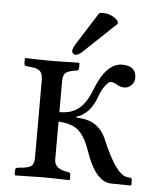

<svg xmlns="http://www.w3.org/2000/svg" viewBox="-48 -662 573 706"><g transform="rotate(5 238.5 -309.5)"><path d="M290 -619.1Q295.9 -621.1 304.2 -621.1Q335 -621.1 358.9 -598.1L361.8 -586.9L247.1 -478Q228 -459 216.8 -459Q211.9 -459 207.5 -462.9Q203.1 -466.8 203.1 -472.2Q203.1 -481.9 214.4 -500ZM32.2 0V-19Q32.2 -24.9 40 -26.9L59.1 -28.8Q85 -31.7 93 -40.3Q101.1 -48.8 101.1 -70.8V-356Q101.1 -377.9 91.6 -387.9Q82 -397.9 59.1 -399.9L40 -401.9Q32.2 -403.8 32.2 -410.2V-429.2L34.2 -431.2Q102.1 -429.2 137.2 -429.2L231.9 -431.2L233.9 -429.2V-412.1Q233.9 -402.3 226.1 -401.9Q200.2 -398.9 188 -390.9Q175.8 -382.8 175.8 -357.9V-244.1Q222.7 -244.1 249.3 -267.6Q275.9 -291 293 -336.9Q332 -438 391.1 -438Q442.9 -438 442.9 -393.1Q442.9 -377.9 431.9 -366.5Q420.9 -355 404.8 -355Q389.6 -355 377 -363.8Q365.7 -370.6 355 -371.1Q347.2 -371.1 335.2 -355.5Q323.2 -339.8 314.9 -317.9Q291 -248 240.2 -232.9V-229Q322.3 -229 351.1 -158.2Q402.8 -34.2 443.8 -27.8L452.1 -26.9Q463.4 -26.9 462.9 -18.1V0L460 2L388.2 1Q330.1 0 292 -112.8Q275.9 -159.7 252 -182.9Q228 -206.1 175.8 -209V-68.8Q175.8 -33.7 228 -26.9Q235.8 -24.9 235.8 -19V0L233.9 2Q175.8 0 137.2 0L34.2 2Z"/></g></svg>

Font: Linux Libertine Display
Style: Regular
Weight: 400
Designer: Philipp H. Poll
Foundry: Philipp H. Poll
Version: Version 5.0.9